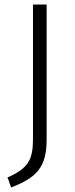

<svg xmlns="http://www.w3.org/2000/svg" viewBox="-20 -705 331 844"><path d="M185 -685H125V-95C125 -2 104 35 13 75L29 119C141 76 185 30 185 -92Z"/></svg>

Font: FiraGO Light
Style: Regular
Weight: 300
Designer: bBox Type
Foundry: bBox Type GmbH
Version: Version 1.001;PS 001.001;hotconv 1.0.88;makeotf.lib2.5.64775